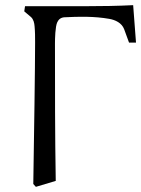

<svg xmlns="http://www.w3.org/2000/svg" viewBox="-20 -717 547 744"><path d="M496 -697C436 -694 375 -693 314 -693H77L74 -673L100 -651C110 -642 113 -628 114 -615C116 -594 116 -573 116 -553C116 -461 112 -187 109 -4L119 7L196 -16C193 -194 193 -372 193 -549C193 -566 194 -615 202 -631C207 -642 216 -649 229 -650C287 -653 346 -654 403 -644C427 -640 452 -628 461 -604L480 -552H507Z"/></svg>

Font: Neo Euler
Style: Euler
Weight: 500
Designer: Hermann Zapf
Version: Version 000.002